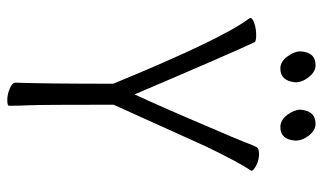

<svg xmlns="http://www.w3.org/2000/svg" viewBox="-204 -700 907 540"><g transform="rotate(90 250.0 -429.5)"><path d="M337 -764Q317 -764 302.5 -783.5Q288 -803 288 -820Q291 -863 328 -863Q346 -863 360.5 -844.5Q375 -826 375 -806Q372 -764 337 -764ZM172 -764Q153 -764 138.5 -783.5Q124 -803 124 -820Q126 -863 163 -863Q181 -863 196 -844.5Q211 -826 211 -806Q207 -764 172 -764ZM215 -293V-294Q90 -598 33 -674Q31 -677 30 -679Q30 -686 45.5 -691Q61 -696 78 -696Q95 -696 98 -692Q130 -624 245 -354Q280 -429 341 -573Q371 -642 379.5 -664.5Q388 -687 393 -697Q397 -704 413 -704Q429 -704 444 -696.5Q459 -689 460 -683L459 -681Q436 -647 391 -554L274 -295V-294Q274 -95 275.5 -60Q277 -25 277 -1Q277 4 261 4Q245 4 228.5 -3Q212 -10 212 -19Q215 -108 215 -293Z"/></g></svg>

Font: Moon Stars Kai HW Light
Style: Regular
Weight: 300
Designer: GuiWonder
Version: Version 1.101